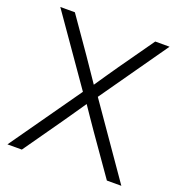

<svg xmlns="http://www.w3.org/2000/svg" viewBox="-131 -838 887 949"><g transform="rotate(20 312.0 -364.0)"><path d="M12.2 0 273.9 -371.6 25.4 -727.5H102.1L228 -546.9Q249.5 -515.6 270.5 -484.6Q291.5 -453.6 312.5 -422.9Q333.5 -453.6 354.5 -484.6Q375.5 -515.6 397.5 -546.9L524.9 -727.5H600.1L351.6 -373.5L611.3 0H535.2L391.1 -205.6Q370.6 -234.9 351.1 -263.7Q331.5 -292.5 312 -321.3Q292.5 -292.5 272.5 -263.7Q252.4 -234.9 232.4 -205.6L87.9 0Z"/></g></svg>

Font: Inter Display Light
Style: Regular
Weight: 300
Designer: Rasmus Andersson
Foundry: rsms
Version: Version 4.000;git-a52131595